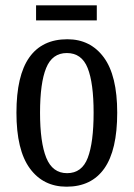

<svg xmlns="http://www.w3.org/2000/svg" viewBox="-20 -694 504 724"><path d="M231 10Q143 10 92.5 -59Q42 -128 42 -269Q42 -409 90.5 -477.5Q139 -546 234 -546Q321 -546 371.5 -477.5Q422 -409 422 -269Q422 -128 373.5 -59Q325 10 231 10ZM233 -41Q289 -41 311 -99Q333 -157 333 -269Q333 -381 310.5 -437.5Q288 -494 232 -494Q177 -494 154 -437.5Q131 -381 131 -269Q131 -157 154.5 -99Q178 -41 233 -41ZM116 -617V-674H345V-617Z"/></svg>

Font: Noto Serif Lao ExtraCondensed
Style: Regular
Weight: 400
Width: 2
Designer: Monotype Design Team
Foundry: Monotype Imaging Inc.
Version: Version 2.003; ttfautohint (v1.8.4.7-5d5b)